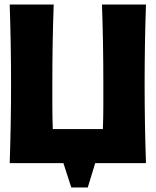

<svg xmlns="http://www.w3.org/2000/svg" viewBox="-20 -723 690 851"><path d="M369 108H296L261 0H23Q29 -175 29 -350Q29 -527 23 -703H218Q212 -533 212 -363V-257Q212 -205 214 -151H436Q438 -205 438 -257V-363Q438 -533 432 -703H627Q621 -527 621 -350Q621 -175 627 0H402Z"/></svg>

Font: CAT Rhythmus
Style: Regular
Weight: 400
Designer: Peter Wiegel nach alter Vorlage
Foundry: Peter Wiegel
Version: 1.000